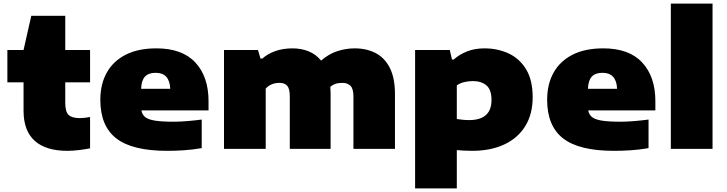

<svg xmlns="http://www.w3.org/2000/svg" viewBox="-20 -828 4042 1068"><path d="M355 11Q235 11 173 -44.8Q111 -100.5 111 -212V-370H21V-550H111L154 -740H343V-550H481V-370H343V-256Q343 -206.5 361.5 -188.8Q380 -171 424 -171Q446.5 -171 481 -177V-3Q456.5 2 421.5 6.5Q386.5 11 355 11Z M910 11Q716 11 627 -58Q538 -127 538 -273Q538 -359.5 573.8 -423.8Q609.5 -488 679 -523.5Q748.5 -559 850 -559Q994 -559 1067 -480Q1140 -401 1140 -265V-214H766.5Q770.5 -191 787 -177.2Q803.5 -163.5 841.2 -157.2Q879 -151 947 -151Q981.5 -151 1023 -154.5Q1064.5 -158 1102 -163V-4Q1049 5 1001 8Q953 11 910 11ZM846 -423Q805.5 -423 786 -401.5Q766.5 -380 765 -334H927Q923.5 -423 846 -423Z M1226 0V-550H1415L1429 -502H1439Q1469 -529 1511.8 -544Q1554.5 -559 1607 -559Q1656 -559 1696.8 -542.5Q1737.5 -526 1766 -491Q1809.5 -528.5 1857.2 -543.8Q1905 -559 1953 -559Q2019 -559 2069.5 -532.8Q2120 -506.5 2148.5 -450.2Q2177 -394 2177 -304V0H1946V-291Q1946 -334.5 1929.5 -350.8Q1913 -367 1885 -367Q1861 -367 1845 -361.2Q1829 -355.5 1817.5 -345.5Q1819 -327 1819 -307V0H1592V-291Q1592 -334.5 1577.8 -350.8Q1563.5 -367 1535 -367Q1509.5 -367 1489.8 -358.2Q1470 -349.5 1458 -335V0Z M2289 220V-550H2482L2494 -497H2504Q2535 -525 2577.8 -542Q2620.5 -559 2675 -559Q2747.5 -559 2808.5 -531Q2869.5 -503 2906.2 -443Q2943 -383 2943 -287Q2943 -193.5 2902 -126.8Q2861 -60 2785.2 -24.5Q2709.5 11 2606 11Q2583.5 11 2561.8 9.8Q2540 8.5 2521 7V220ZM2589 -160Q2714 -160 2714 -272Q2714 -329 2685.8 -353Q2657.5 -377 2610 -377Q2587 -377 2563 -371.5Q2539 -366 2521 -353V-166Q2534.5 -164 2552 -162Q2569.5 -160 2589 -160Z M3395.5 11Q3201.5 11 3112.5 -58Q3023.5 -127 3023.5 -273Q3023.5 -359.5 3059.2 -423.8Q3095 -488 3164.5 -523.5Q3234 -559 3335.5 -559Q3479.5 -559 3552.5 -480Q3625.5 -401 3625.5 -265V-214H3252Q3256 -191 3272.5 -177.2Q3289 -163.5 3326.8 -157.2Q3364.5 -151 3432.5 -151Q3467 -151 3508.5 -154.5Q3550 -158 3587.5 -163V-4Q3534.5 5 3486.5 8Q3438.5 11 3395.5 11ZM3331.5 -423Q3291 -423 3271.5 -401.5Q3252 -380 3250.5 -334H3412.5Q3409 -423 3331.5 -423Z M3711.5 0V-808H3943.5V0Z"/></svg>

Font: Encode Sans Expanded Black
Style: Regular
Weight: 900
Width: 7
Designer: Multiple Designers
Foundry: Impallari Type
Version: Version 3.000; ttfautohint (v1.8.3) -l 8 -r 50 -G 200 -x 14 